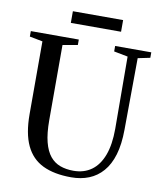

<svg xmlns="http://www.w3.org/2000/svg" viewBox="-96 -967 890 1054"><g transform="rotate(10 349.0 -440.0)"><path d="M372.5 9Q277.5 9 214.2 -21.5Q151 -52 119.5 -118.8Q88 -185.5 88 -293V-698.5L15.5 -712.5V-743H283V-712.5L200 -698V-279.5Q200 -206 212.5 -157.5Q225 -109 248.2 -80.8Q271.5 -52.5 304.5 -40.5Q337.5 -28.5 378.5 -28.5Q437 -28.5 478.8 -58.5Q520.5 -88.5 542.8 -147.8Q565 -207 565 -295L563 -697.5L485.5 -712.5V-743H687V-712.5L619 -698.5L616 -299Q615.5 -217.5 598 -159.2Q580.5 -101 548 -63.8Q515.5 -26.5 471.2 -8.8Q427 9 372.5 9ZM504 -890.5V-825.5H224V-890.5Z"/></g></svg>

Font: Merriweather 96pt
Style: Regular
Weight: 400
Version: Version 2.100